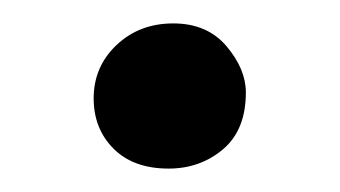

<svg xmlns="http://www.w3.org/2000/svg" viewBox="-20 -341 290 164"><path d="M124 -197Q94 -197 77 -214Q60 -231 60 -257Q60 -284 79.5 -302.5Q99 -321 128 -321Q157 -321 173.5 -301.5Q190 -282 190 -262Q190 -230 170.5 -213.5Q151 -197 124 -197Z"/></svg>

Font: Vollkorn Medium
Style: Regular
Weight: 500
Designer: Friedrich Althausen
Foundry: Friedrich Althausen
Version: Version 5.000